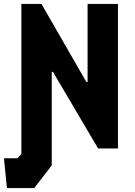

<svg xmlns="http://www.w3.org/2000/svg" viewBox="-42 -750 682 970"><path d="M219.5 85.5V-387H225.5L453.5 0H554V-730H400.5V-335.5H394.5L167.5 -730H66V28.5L46 49.5H-22L-7 200H131Z"/></svg>

Font: Monaspace Krypton ExtraBold
Style: Regular
Weight: 800
Designer: Riley Cran & the Lettermatic Team
Foundry: Lettermatic
Version: Version 1.101 (Monaspace Krypton)